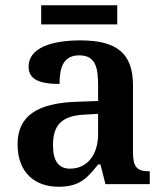

<svg xmlns="http://www.w3.org/2000/svg" viewBox="-20 -702 627 732"><path d="M137 -609H427V-682H137ZM203 10C281 10 311 -20 354 -75H363L382 0H551V-49H548C503 -49 487 -65 487 -121V-377C487 -503 420 -548 286 -548C178 -548 89 -520 89 -448C89 -400 129 -382 207 -382C207 -445 222 -491 282 -491C346 -491 354 -442 354 -374V-317L272 -314C121 -309 47 -259 47 -152C47 -42 115 10 203 10ZM247 -59C203 -59 182 -89 182 -148C182 -222 212 -261 303 -265L354 -268V-191C354 -111 312 -59 247 -59Z"/></svg>

Font: Noto Serif Oriya SemiBold
Style: Regular
Weight: 600
Designer: David Williams
Foundry: Google LLC, David Williams
Version: Version 1.051